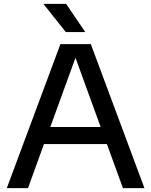

<svg xmlns="http://www.w3.org/2000/svg" viewBox="-20 -967 778 987"><path d="M15 0 290.5 -740H447L722.5 0H612L529.5 -226.5H206L124 0ZM238.5 -314H497.5L368 -670ZM318.5 -802 203 -947H320L418.5 -802Z"/></svg>

Font: Encode Sans SemiExpanded SemiExpanded Medium
Style: Regular
Weight: 500
Width: 6
Designer: Multiple Designers
Foundry: Impallari Type
Version: Version 3.000; ttfautohint (v1.8.3) -l 8 -r 50 -G 200 -x 14 